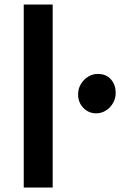

<svg xmlns="http://www.w3.org/2000/svg" viewBox="-20 -833 548 853"><path d="M85.5 0V-813H214V0ZM407 -329.5Q374 -329.5 350.8 -353.2Q327.5 -377 327 -412Q326.5 -437.5 338.8 -458.5Q351 -479.5 371 -492Q391 -504.5 414 -504.5Q452.5 -504.5 473 -480.2Q493.5 -456 494 -423Q494.5 -397 482.5 -375.8Q470.5 -354.5 450.5 -342Q430.5 -329.5 407 -329.5Z"/></svg>

Font: Merriweather Sans Medium
Style: Regular
Weight: 500
Designer: Eben Sorkin
Foundry: Eben Sorkin
Version: Version 2.001